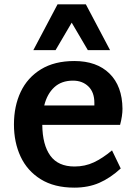

<svg xmlns="http://www.w3.org/2000/svg" viewBox="-20 -846 626 881"><path d="M44 0ZM494 -156 534 -73Q486 -29 435.5 -7Q385 15 321 15Q229 15 167 -23.5Q105 -62 74.5 -127.5Q44 -193 44 -275Q44 -359 75 -424.5Q106 -490 168 -528Q230 -566 321 -566Q424 -566 482.5 -508.5Q541 -451 542 -347Q542 -314 531 -273H174Q175 -181 211 -131.5Q247 -82 322 -82Q370 -82 410.5 -101Q451 -120 494 -156ZM183 -362H413V-374Q413 -423 385.5 -449.5Q358 -476 315 -476Q262 -476 229 -445.5Q196 -415 183 -362ZM383 -616 309 -742 235 -616H133L244 -826H374L485 -616Z"/></svg>

Font: MartelSansBold
Style: Bold
Weight: 700
Designer: Dan Reynolds and Mathieu Réguer
Foundry: Dan Reynolds and Mathieu Réguer
Version: Version 1.002; ttfautohint (v1.1) -l 5 -r 5 -G 72 -x 0 -D la